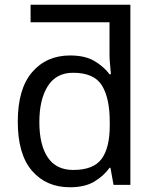

<svg xmlns="http://www.w3.org/2000/svg" viewBox="-20 -780 655 810"><path d="M275 10Q175 10 115 -59.5Q55 -129 55 -267Q55 -405 115.5 -475.5Q176 -546 276 -546Q338 -546 377.5 -523Q417 -500 442 -467H448Q447 -480 444.5 -505.5Q442 -531 442 -546V-686H109V-760H530V0H459L446 -72H442Q418 -38 378 -14Q338 10 275 10ZM289 -63Q374 -63 408.5 -109.5Q443 -156 443 -250V-266Q443 -366 410 -419.5Q377 -473 288 -473Q217 -473 181.5 -416.5Q146 -360 146 -265Q146 -169 181.5 -116Q217 -63 289 -63Z"/></svg>

Font: Go Noto Kurrent-Regular
Style: Regular
Weight: 400
Designer: Monotype Design Team
Foundry: Monotype Imaging Inc.
Version: Version 2.012; ttfautohint (v1.8.4.7-5d5b)